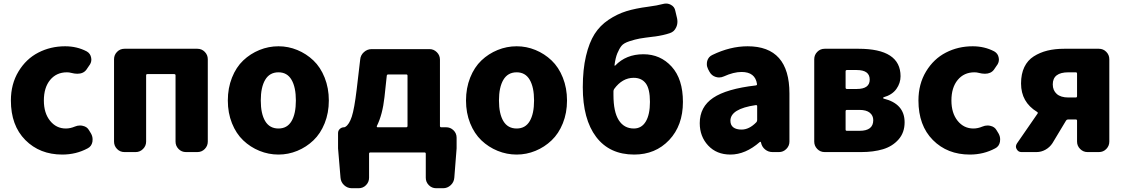

<svg xmlns="http://www.w3.org/2000/svg" viewBox="-20 -838 6204 1058"><path d="M323.2 13.7Q199.2 13.7 119.6 -66.4Q40 -146.5 40 -284.2Q40 -375 82 -444.3Q124 -513.7 191.4 -548.3Q258.8 -583 338.9 -583Q404.3 -583 458 -554.7Q478.5 -543 482.4 -519.5Q483.4 -514.6 483.4 -509.8Q483.4 -491.2 470.7 -475.6L456.1 -454.1Q439.5 -431.6 406.2 -431.6Q390.6 -431.6 372.1 -436.5Q361.3 -439.5 348.6 -439.5Q291 -439.5 256.3 -397.5Q221.7 -355.5 221.7 -284.2Q221.7 -214.8 255.9 -172.4Q290 -129.9 342.8 -129.9Q367.2 -129.9 392.6 -140.6Q406.2 -146.5 420.9 -146.5Q428.7 -146.5 436.5 -144.5Q460 -139.6 470.7 -120.1L481.4 -102.5Q490.2 -86.9 490.2 -70.3Q490.2 -63.5 489.3 -56.6Q484.4 -31.2 462.9 -20.5Q399.4 13.7 323.2 13.7Z M666 0Q641.6 0 625 -17.1Q608.4 -34.2 608.4 -57.6V-511.7Q608.4 -535.2 625 -552.2Q641.6 -569.3 666 -569.3H1067.4Q1091.8 -569.3 1108.4 -552.2Q1125 -535.2 1125 -511.7V-57.6Q1125 -34.2 1108.4 -17.1Q1091.8 0 1067.4 0H1004.9Q980.5 0 963.9 -17.1Q947.3 -34.2 947.3 -57.6V-422.9Q947.3 -429.7 939.5 -429.7H792Q785.2 -429.7 785.2 -422.9V-57.6Q785.2 -34.2 768.1 -17.1Q751 0 727.5 0Z M1514.6 13.7Q1460 13.7 1409.7 -6.8Q1359.4 -27.3 1320.3 -64.5Q1281.2 -101.6 1258.3 -158.7Q1235.4 -215.8 1235.4 -284.2Q1235.4 -352.5 1258.3 -410.2Q1281.2 -467.8 1320.3 -504.9Q1359.4 -542 1409.7 -562.5Q1460 -583 1514.6 -583Q1568.4 -583 1618.2 -562.5Q1668 -542 1707 -504.9Q1746.1 -467.8 1769 -410.2Q1792 -352.5 1792 -284.2Q1792 -215.8 1769 -158.7Q1746.1 -101.6 1707 -64.5Q1668 -27.3 1618.2 -6.8Q1568.4 13.7 1514.6 13.7ZM1514.6 -129.9Q1562.5 -129.9 1586.4 -170.4Q1610.4 -210.9 1610.4 -284.2Q1610.4 -357.4 1586.4 -398.4Q1562.5 -439.5 1514.6 -439.5Q1465.8 -439.5 1441.4 -398.4Q1417 -357.4 1417 -284.2Q1417 -210.9 1441.4 -170.4Q1465.8 -129.9 1514.6 -129.9Z M2119.1 -427.7Q2112.3 -427.7 2111.3 -420.9L2098.6 -302.7Q2087.9 -206.1 2056.6 -143.6Q2055.7 -141.6 2056.6 -139.2Q2057.6 -136.7 2060.5 -136.7H2218.8Q2225.6 -136.7 2225.6 -144.5V-420.9Q2225.6 -427.7 2218.8 -427.7ZM2404.3 -144.5Q2404.3 -136.7 2411.1 -136.7H2438.5Q2461.9 -136.7 2479 -120.1Q2496.1 -103.5 2496.1 -79.1V-20.5L2483.4 141.6Q2481.4 166 2463.4 182.6Q2445.3 199.2 2421.9 199.2H2383.8Q2359.4 199.2 2342.8 182.1Q2326.2 165 2326.2 141.6V8.8Q2326.2 2 2318.4 2H2021.5Q2013.7 2 2013.7 8.8V141.6Q2013.7 165 1997.1 182.1Q1980.5 199.2 1956.1 199.2H1918.9Q1894.5 199.2 1876.5 182.6Q1858.4 166 1856.4 141.6L1842.8 -20.5V-104.5Q1842.8 -118.2 1852.5 -127.4Q1862.3 -136.7 1876 -136.7Q1879.9 -136.7 1883.8 -139.6Q1904.3 -152.3 1918.5 -195.3Q1932.6 -238.3 1945.3 -343.8L1964.8 -509.8Q1966.8 -534.2 1985.4 -550.8Q2003.9 -567.4 2028.3 -567.4H2346.7Q2370.1 -567.4 2387.2 -550.3Q2404.3 -533.2 2404.3 -509.8Z M2827.1 13.7Q2772.5 13.7 2722.2 -6.8Q2671.9 -27.3 2632.8 -64.5Q2593.8 -101.6 2570.8 -158.7Q2547.9 -215.8 2547.9 -284.2Q2547.9 -352.5 2570.8 -410.2Q2593.8 -467.8 2632.8 -504.9Q2671.9 -542 2722.2 -562.5Q2772.5 -583 2827.1 -583Q2880.9 -583 2930.7 -562.5Q2980.5 -542 3019.5 -504.9Q3058.6 -467.8 3081.5 -410.2Q3104.5 -352.5 3104.5 -284.2Q3104.5 -215.8 3081.5 -158.7Q3058.6 -101.6 3019.5 -64.5Q2980.5 -27.3 2930.7 -6.8Q2880.9 13.7 2827.1 13.7ZM2827.1 -129.9Q2875 -129.9 2898.9 -170.4Q2922.9 -210.9 2922.9 -284.2Q2922.9 -357.4 2898.9 -398.4Q2875 -439.5 2827.1 -439.5Q2778.3 -439.5 2753.9 -398.4Q2729.5 -357.4 2729.5 -284.2Q2729.5 -210.9 2753.9 -170.4Q2778.3 -129.9 2827.1 -129.9Z M3364.3 -347.7Q3360.4 -341.8 3360.4 -335V-314.5Q3360.4 -221.7 3389.6 -175.8Q3418.9 -129.9 3472.7 -129.9Q3515.6 -129.9 3538.6 -168.5Q3561.5 -207 3561.5 -276.4Q3561.5 -347.7 3538.6 -378.4Q3515.6 -409.2 3471.7 -409.2Q3409.2 -409.2 3364.3 -347.7ZM3634.8 -816.4Q3642.6 -818.4 3650.4 -818.4Q3664.1 -818.4 3676.8 -811.5Q3697.3 -800.8 3701.2 -778.3L3710.9 -737.3Q3712.9 -727.5 3712.9 -718.8Q3712.9 -702.1 3706.1 -687.5Q3695.3 -663.1 3670.9 -655.3Q3636.7 -643.6 3587.9 -636.7Q3586.9 -636.7 3585.9 -636.7Q3529.3 -629.9 3504.9 -625.5Q3480.5 -621.1 3448.7 -610.8Q3417 -600.6 3404.8 -585.4Q3392.6 -570.3 3381.8 -544.4Q3371.1 -518.6 3366.2 -478.5Q3366.2 -476.6 3367.7 -476.1Q3369.1 -475.6 3370.1 -476.6Q3429.7 -539.1 3525.4 -539.1Q3619.1 -539.1 3681.2 -470.7Q3743.2 -402.3 3743.2 -276.4Q3743.2 -146.5 3667.5 -66.4Q3591.8 13.7 3474.6 13.7Q3338.9 13.7 3265.1 -83.5Q3191.4 -180.7 3191.4 -357.4Q3191.4 -455.1 3209 -529.3Q3226.6 -603.5 3256.3 -650.4Q3286.1 -697.3 3333.5 -729Q3380.9 -760.7 3431.6 -776.4Q3482.4 -792 3550.8 -800.8Q3602.5 -807.6 3634.8 -816.4Z M4004.9 13.7Q3928.7 13.7 3882.3 -36.1Q3835.9 -85.9 3835.9 -159.2Q3835.9 -249 3909.7 -298.8Q3983.4 -348.6 4144.5 -367.2Q4152.3 -368.2 4151.4 -375Q4141.6 -441.4 4066.4 -441.4Q4022.5 -441.4 3968.8 -417Q3956.1 -411.1 3942.4 -411.1Q3933.6 -411.1 3923.8 -414.1Q3901.4 -420.9 3889.6 -442.4L3881.8 -457Q3875 -470.7 3875 -484.4Q3875 -493.2 3877 -502Q3883.8 -525.4 3905.3 -535.2Q4003.9 -583 4099.6 -583Q4330.1 -583 4330.1 -323.2V-57.6Q4330.1 -34.2 4313 -17.1Q4295.9 0 4272.5 0H4237.3Q4213.9 0 4196.3 -14.2Q4178.7 -28.3 4173.8 -50.8L4172.9 -54.7Q4171.9 -56.6 4169.9 -56.6Q4168 -56.6 4167 -55.7Q4087.9 13.7 4004.9 13.7ZM4066.4 -124Q4108.4 -124 4147.5 -164.1Q4152.3 -168.9 4152.3 -176.8V-252.9Q4152.3 -258.8 4146.5 -258.8Q4145.5 -258.8 4144.5 -258.8Q4004.9 -238.3 4004.9 -172.9Q4004.9 -148.4 4021 -136.2Q4037.1 -124 4066.4 -124Z M4524.4 0Q4500 0 4483.4 -17.1Q4466.8 -34.2 4466.8 -57.6V-511.7Q4466.8 -535.2 4483.4 -552.2Q4500 -569.3 4524.4 -569.3H4710.9Q4942.4 -569.3 4942.4 -418Q4942.4 -379.9 4919.4 -347.7Q4896.5 -315.4 4848.6 -301.8Q4846.7 -300.8 4846.7 -298.3Q4846.7 -295.9 4848.6 -294.9Q4964.8 -266.6 4964.8 -164.1Q4964.8 -107.4 4931.2 -69.3Q4897.5 -31.2 4845.2 -15.6Q4793 0 4725.6 0ZM4639.6 -355.5Q4639.6 -347.7 4646.5 -347.7H4701.2Q4772.5 -347.7 4772.5 -399.4Q4772.5 -452.1 4701.2 -452.1H4646.5Q4639.6 -452.1 4639.6 -444.3ZM4639.6 -124Q4639.6 -117.2 4646.5 -117.2H4716.8Q4792 -117.2 4792 -175.8Q4792 -201.2 4772.9 -216.8Q4753.9 -232.4 4715.8 -232.4H4646.5Q4639.6 -232.4 4639.6 -224.6Z M5324.2 13.7Q5200.2 13.7 5120.6 -66.4Q5041 -146.5 5041 -284.2Q5041 -375 5083 -444.3Q5125 -513.7 5192.4 -548.3Q5259.8 -583 5339.8 -583Q5405.3 -583 5459 -554.7Q5479.5 -543 5483.4 -519.5Q5484.4 -514.6 5484.4 -509.8Q5484.4 -491.2 5471.7 -475.6L5457 -454.1Q5440.4 -431.6 5407.2 -431.6Q5391.6 -431.6 5373 -436.5Q5362.3 -439.5 5349.6 -439.5Q5292 -439.5 5257.3 -397.5Q5222.7 -355.5 5222.7 -284.2Q5222.7 -214.8 5256.8 -172.4Q5291 -129.9 5343.8 -129.9Q5368.2 -129.9 5393.6 -140.6Q5407.2 -146.5 5421.9 -146.5Q5429.7 -146.5 5437.5 -144.5Q5460.9 -139.6 5471.7 -120.1L5482.4 -102.5Q5491.2 -86.9 5491.2 -70.3Q5491.2 -63.5 5490.2 -56.6Q5485.4 -31.2 5463.9 -20.5Q5400.4 13.7 5324.2 13.7Z M5908.2 -300.8Q5915 -300.8 5915 -308.6V-431.6Q5915 -439.5 5908.2 -439.5H5867.2Q5781.2 -439.5 5781.2 -373Q5781.2 -339.8 5803.2 -320.3Q5825.2 -300.8 5867.2 -300.8ZM5844.7 -569.3H6035.2Q6059.6 -569.3 6076.2 -552.2Q6092.8 -535.2 6092.8 -511.7V-57.6Q6092.8 -34.2 6076.2 -17.1Q6059.6 0 6035.2 0H5972.7Q5949.2 0 5932.1 -17.1Q5915 -34.2 5915 -57.6V-172.9Q5915 -179.7 5908.2 -179.7H5865.2Q5858.4 -179.7 5854.5 -173.8L5779.3 -48.8Q5764.6 -26.4 5741.2 -13.2Q5717.8 0 5691.4 0H5608.4Q5590.8 0 5582 -16.6Q5578.1 -23.4 5578.1 -30.3Q5578.1 -39.1 5584 -47.9L5697.3 -211.9Q5701.2 -217.8 5694.3 -221.7Q5606.4 -275.4 5606.4 -377.9Q5606.4 -430.7 5624.5 -468.3Q5642.6 -505.9 5676.3 -527.3Q5710 -548.8 5751.5 -559.1Q5793 -569.3 5844.7 -569.3Z"/></svg>

Font: Gen Jyuu Gothic Heavy
Style: Bold
Weight: 900
Designer: [Source Han Sans]
Ryoko NISHIZUKA  (kana & ideographs); Paul D. Hunt (Latin, Greek & Cyrillic); Wenlong ZHANG  (bopomofo
Version: Version 1.002.20150607